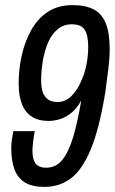

<svg xmlns="http://www.w3.org/2000/svg" viewBox="-20 -719 449 751"><path d="M154 12Q105 12 77 -5.5Q49 -23 36.5 -57Q24 -91 24 -139Q24 -155 26.5 -172.5Q29 -190 32 -206H116Q112 -186 109.5 -164.5Q107 -143 107 -128Q107 -95 119.5 -79Q132 -63 161 -63Q199 -63 224 -94Q249 -125 266.5 -184Q284 -243 298 -327Q283 -298 262 -280Q241 -262 217.5 -254Q194 -246 170 -246Q130 -246 104 -263Q78 -280 65.5 -312.5Q53 -345 53 -393Q53 -448 65 -502Q77 -556 102 -601Q127 -646 167 -672.5Q207 -699 264 -699Q314 -699 346 -682.5Q378 -666 393.5 -628.5Q409 -591 409 -526Q409 -493 404 -451.5Q399 -410 392 -359Q369 -217 335.5 -136Q302 -55 257.5 -21.5Q213 12 154 12ZM206 -320Q237 -320 261.5 -345.5Q286 -371 301 -410Q313 -438 319 -470.5Q325 -503 325 -535Q325 -562 320 -582Q315 -602 302 -613Q289 -624 261 -624Q229 -624 206 -605Q183 -586 169 -555Q155 -523 148 -483.5Q141 -444 141 -403Q141 -378 147 -359.5Q153 -341 167 -330.5Q181 -320 206 -320Z"/></svg>

Font: Archivo ExtraCondensed Medium
Style: Italic
Weight: 500
Width: 2
Italic angle: -10°
Designer: Hector Gatti
Foundry: Omnibus-Type
Version: Version 2.001